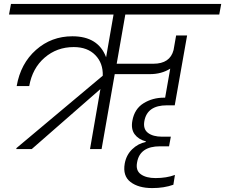

<svg xmlns="http://www.w3.org/2000/svg" viewBox="-20 -760 1148 979"><path d="M439 0 492 -306 142 0H63L64 -5L504 -374Q506 -438 466 -479Q426 -520 356 -520Q270 -520 207.5 -466Q145 -412 129 -321H65Q85 -436 163.5 -505.5Q242 -575 349 -575Q481 -575 521 -468L559 -686H26L36 -740H1108L1098 -686H619L575 -435H762Q847 -435 865 -505L878 -579H934L871 -223H831Q730 -223 716 -142Q709 -102 734.5 -82.5Q760 -63 807 -63H851L842 -14H796Q693 -14 679 68Q671 109 698 128.5Q725 148 773 148Q829 148 872 132L864 182Q817 199 756 199Q686 199 645.5 168Q605 137 616 74Q624 30 654 1Q684 -28 723 -36L724 -39Q686 -49 666.5 -75.5Q647 -102 655 -145Q666 -205 712 -233.5Q758 -262 816 -262H822L848 -410Q804 -382 744 -382H565L498 0Z"/></svg>

Font: Poppins Light
Style: Italic
Weight: 300
Italic angle: -10°
Designer: Ninad Kale (Devanagari), Jonny Pinhorn (Latin)
Foundry: Indian Type Foundry
Version: Version 3.200;PS 1.000;hotconv 16.6.54;makeotf.lib2.5.65590